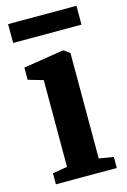

<svg xmlns="http://www.w3.org/2000/svg" viewBox="-113 -782 552 837"><g transform="rotate(-15 163.0 -364.0)"><path d="M32 0V-50L98.5 -61V-452.5L31 -472V-527L209.5 -555.5H215.5L241.5 -536V-60.5L307 -50V0ZM320 -728.5V-643.5H11.5V-728.5Z"/></g></svg>

Font: Merriweather 48pt
Style: Bold
Weight: 700
Version: Version 2.100